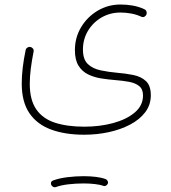

<svg xmlns="http://www.w3.org/2000/svg" viewBox="-20 -365 750 841"><path d="M75.2 1Q75.2 -63.5 92.3 -145.5Q93.8 -152.8 100.1 -156.7Q106.4 -160.6 113.3 -159.2Q120.1 -157.7 124.5 -152.1Q128.9 -146.5 127 -138.2Q119.1 -98.1 114.7 -63.2Q110.4 -28.3 110.4 2Q110.4 72.8 138.9 114Q167.5 155.3 221.2 172.6Q274.9 189.9 349.1 189.9Q417 189.9 475.6 174.1Q534.2 158.2 570.3 127.7Q606.4 97.2 606.4 53.2Q606.4 25.4 589.6 12Q572.8 -1.5 545.2 -6.6Q517.6 -11.7 484.9 -14.2Q454.1 -16.6 423.1 -21.5Q392.1 -26.4 366 -39.1Q339.8 -51.8 324 -77.1Q308.1 -102.5 308.1 -145.5Q308.1 -200.7 335.2 -245.8Q362.3 -291 407.7 -318.1Q453.1 -345.2 507.8 -345.2Q535.2 -345.2 561.5 -340.6Q587.9 -335.9 611.8 -324.7Q618.7 -322.3 621.3 -315.4Q624 -308.6 621.6 -301.8Q619.1 -295.4 613 -292Q606.9 -288.6 599.6 -291.5Q578.6 -301.3 554.9 -305.7Q531.2 -310.1 507.8 -310.1Q462.4 -310.1 425 -288.6Q387.7 -267.1 365.5 -230.2Q343.3 -193.4 343.3 -147.9Q343.3 -104.5 365 -84.2Q386.7 -64 420.7 -56.9Q454.6 -49.8 491.7 -46.4Q529.3 -43.5 563.5 -36.6Q597.7 -29.8 619.1 -10Q640.6 9.8 640.6 52.2Q640.6 94.2 616.2 126.5Q591.8 158.7 550 180.7Q508.3 202.6 456.3 213.9Q404.3 225.1 348.6 225.1Q265.6 225.1 204.1 202.6Q142.6 180.2 108.9 130.9Q75.2 81.5 75.2 1ZM204.1 444.3Q199.7 429.2 214.4 424.8Q240.2 415.5 275.9 411.1Q311.5 406.7 346.2 406.7Q375.5 406.7 400.9 409.9Q426.3 413.1 443.8 419.9Q449.7 422.9 452.1 429.2Q454.6 435.5 451.2 441.4Q448.2 446.3 443.1 448.7Q438 451.2 432.6 449.2Q418.5 443.8 395.3 441.2Q372.1 438.5 346.2 438.5Q312 438.5 279.1 442.4Q246.1 446.3 224.1 454.6Q217.8 456.5 212.2 453.1Q206.5 449.7 204.1 444.3Z"/></svg>

Font: Mikhak-DS2-FD ExtraLight
Style: Regular
Weight: 200
Designer: Amin Abedi
Version: Version 3.2